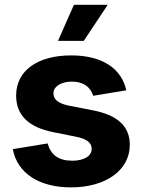

<svg xmlns="http://www.w3.org/2000/svg" viewBox="-20 -789 607 819"><path d="M283.2 10.3C429.2 10.3 533.7 -61.5 533.7 -171.4C533.7 -250 481.9 -298.3 374.5 -318.8L273.4 -338.4C224.6 -348.6 208 -366.7 208 -391.1C208 -420.9 242.2 -440.9 286.6 -440.9C335.4 -440.9 366.7 -417.5 377.4 -380.4L518.6 -403.8C499 -495.6 417.5 -552.7 283.7 -552.7C141.1 -552.7 48.8 -488.3 48.8 -381.3C48.8 -298.3 101.1 -246.1 208 -225.1L302.7 -206.1C349.6 -196.8 371.1 -180.7 371.1 -154.3C371.1 -124 339.8 -103.5 288.6 -103.5C229.5 -103.5 196.8 -128.4 183.1 -177.2L34.7 -152.8C53.7 -49.8 147 10.3 283.2 10.3ZM227.5 -614.7H337.4L439.5 -768.6H295.4Z"/></svg>

Font: Raveo
Style: Bold
Weight: 700
Designer: Jakub Foglar, Rasmus Andersson (Inter)
Foundry: Jakubfoglar.com
Version: Version 1.100;Glyphs 3.2.3 (3260)